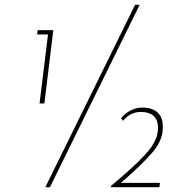

<svg xmlns="http://www.w3.org/2000/svg" viewBox="-20 -776 803 796"><path d="M201 -651 164 -347H144L179 -633H134L136 -651ZM435 -504Q353 -336 187 0H168Q334 -336 416 -504L540 -756H559ZM654 -232Q649 -187 611 -143Q573 -99 502 -36L481 -18H643L641 0H440V-5Q529 -79 579 -132Q629 -185 634 -230Q635 -236 635 -247Q635 -280 616 -296Q597 -312 565 -312Q520 -312 490 -275L482 -286Q497 -305 520.5 -317.5Q544 -330 570 -330Q611 -330 633 -310Q655 -290 655 -251Q655 -239 654 -232Z"/></svg>

Font: Josefin Sans Thin
Style: Italic
Weight: 200
Italic angle: -7°
Designer: Santiago Orozco
Foundry: Typemade
Version: Version 2.000